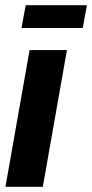

<svg xmlns="http://www.w3.org/2000/svg" viewBox="-20 -720 355 740"><path d="M1 0 94 -527H238L145 0ZM63 -612 79 -700H315L299 -612Z"/></svg>

Font: Archivo Condensed ExtraBold
Style: Italic
Weight: 800
Width: 3
Italic angle: -10°
Designer: Hector Gatti
Foundry: Omnibus-Type
Version: Version 2.001